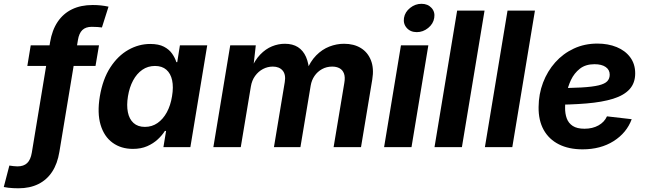

<svg xmlns="http://www.w3.org/2000/svg" viewBox="-109 -784 3442 1023"><path d="M418.5 -542.5 399.9 -432.6H36.6L54.7 -542.5ZM-10.7 219.2Q-24.4 219.2 -38.3 218.5Q-52.2 217.8 -64.9 216.3Q-77.6 214.8 -88.9 212.4L-59.1 98.1Q-50.3 99.6 -37.4 101.1Q-24.4 102.5 -16.1 102.5Q17.1 102.5 35.6 85Q54.2 67.4 60.5 29.3L157.7 -558.6Q168.5 -623.5 198.2 -667.7Q228 -711.9 274.9 -734.6Q321.8 -757.3 384.8 -757.3Q408.2 -757.3 428.7 -755.1Q449.2 -752.9 469.2 -748.5L434.1 -637.7Q424.3 -639.2 410.4 -640.1Q396.5 -641.1 379.9 -641.1Q347.7 -641.1 329.8 -624Q312 -606.9 306.2 -570.8L207.5 24.4Q197.3 87.9 168.9 131.1Q140.6 174.3 95.2 196.8Q49.8 219.2 -10.7 219.2Z M599.1 9.3Q536.1 9.3 491 -23.4Q445.8 -56.2 427 -118.7Q408.2 -181.2 422.9 -270.5Q438.5 -362.8 478.8 -424.8Q519 -486.8 574.7 -518.3Q630.4 -549.8 691.4 -549.8Q736.3 -549.8 764.4 -535.2Q792.5 -520.5 808.1 -498Q823.7 -475.6 830.6 -453.1H835.4L849.6 -542.5H995.1L905.3 0H761.7L775.9 -86.4H769.5Q754.9 -63 731.4 -41.3Q708 -19.5 675.3 -5.1Q642.6 9.3 599.1 9.3ZM663.1 -107.9Q700.7 -107.9 730.2 -128.4Q759.8 -148.9 779.8 -185.5Q799.8 -222.2 807.6 -271Q815.9 -320.3 808.1 -356.4Q800.3 -392.6 777.3 -412.6Q754.4 -432.6 716.8 -432.6Q678.7 -432.6 649.2 -412.1Q619.6 -391.6 600.1 -355.2Q580.6 -318.8 572.8 -271Q564.9 -223.1 572.3 -186.3Q579.6 -149.4 602.5 -128.7Q625.5 -107.9 663.1 -107.9Z M1027.8 0 1117.7 -542.5H1253.9L1238.8 -409.2L1227.5 -413.6Q1248.5 -463.4 1277.6 -493.4Q1306.6 -523.4 1340.3 -537.1Q1374 -550.8 1408.7 -550.8Q1450.2 -550.8 1478.3 -533Q1506.3 -515.1 1521.5 -480.7Q1536.6 -446.3 1539.1 -396.5L1523.9 -405.8Q1543.9 -456.5 1575.7 -488.8Q1607.4 -521 1646 -535.9Q1684.6 -550.8 1724.1 -550.8Q1776.4 -550.8 1813.5 -528.1Q1850.6 -505.4 1867.4 -462.6Q1884.3 -419.9 1874.5 -360.4L1814.5 0H1668.5L1725.6 -342.3Q1731 -373.5 1723.6 -392.6Q1716.3 -411.6 1700 -420.4Q1683.6 -429.2 1661.1 -429.2Q1631.3 -429.2 1606.9 -415.8Q1582.5 -402.3 1566.9 -379.6Q1551.3 -356.9 1546.4 -328.1L1491.7 0H1350.6L1408.2 -346.2Q1415 -386.7 1397 -408Q1378.9 -429.2 1344.7 -429.2Q1316.9 -429.2 1292.2 -416.3Q1267.6 -403.3 1250.2 -379.4Q1232.9 -355.5 1227.5 -322.3L1173.8 0Z M1937.5 0 2027.3 -542.5H2173.3L2083.5 0ZM2111.8 -612.8Q2078.1 -612.8 2058.3 -635Q2038.6 -657.2 2043.5 -688.5Q2048.8 -720.2 2076.2 -741.9Q2103.5 -763.7 2136.7 -763.7Q2170.4 -763.7 2190.2 -741.9Q2210 -720.2 2204.6 -688.5Q2199.7 -657.2 2172.4 -635Q2145 -612.8 2111.8 -612.8Z M2472.7 -727.5 2352.1 0H2206.1L2326.7 -727.5Z M2741.2 -727.5 2620.6 0H2474.6L2595.2 -727.5Z M2994.6 11.7Q2921.9 11.7 2868.9 -14.9Q2815.9 -41.5 2787.8 -92Q2759.8 -142.6 2760.7 -213.4Q2761.2 -282.7 2784.4 -343.8Q2807.6 -404.8 2849.4 -451.7Q2891.1 -498.5 2948.2 -525.1Q3005.4 -551.8 3073.7 -551.8Q3131.3 -551.8 3177 -533Q3222.7 -514.2 3249 -478.5Q3275.4 -442.9 3275.4 -393.1Q3275.4 -341.8 3245.6 -308.8Q3215.8 -275.9 3157.7 -257.8Q3099.6 -239.7 3014.9 -232.7Q2930.2 -225.6 2819.8 -225.6L2835 -314.5Q2928.7 -314.5 2988.3 -317.9Q3047.9 -321.3 3080.8 -329.3Q3113.8 -337.4 3126.7 -351.3Q3139.6 -365.2 3139.6 -386.2Q3139.6 -412.1 3118.2 -427Q3096.7 -441.9 3058.6 -441.9Q3011.2 -441.9 2980.7 -418Q2950.2 -394 2933.1 -357.7Q2916 -321.3 2908.9 -281.7Q2901.9 -242.2 2901.9 -210.9Q2901.4 -179.2 2910.6 -153.6Q2919.9 -127.9 2942.6 -113Q2965.3 -98.1 3005.4 -98.1Q3047.9 -98.1 3079.6 -115.7Q3111.3 -133.3 3125 -164.1L3256.8 -148.9Q3230 -76.2 3160.6 -32.2Q3091.3 11.7 2994.6 11.7Z"/></svg>

Font: Inter 16pt
Style: Bold Italic
Weight: 700
Italic angle: -9.3988°
Version: Version 4.001;git-66647c0bb